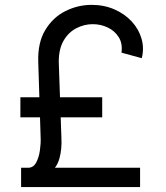

<svg xmlns="http://www.w3.org/2000/svg" viewBox="-20 -757 671 777"><path d="M546.9 0H65.4V-78.1H546.9ZM393.6 -282.2H62.5V-363.3H393.6ZM217.8 -506.8 228.5 -199.2Q231 -154.3 220.7 -116.5Q210.4 -78.6 181.6 -58.6L93.8 -78.1Q115.2 -78.1 126.5 -99.4Q137.7 -120.6 141.6 -149.2Q145.5 -177.7 144.5 -199.2L134.8 -506.8Q132.3 -584.5 163.3 -635.7Q194.3 -687 244.9 -712.2Q295.4 -737.3 350.6 -737.3Q401.4 -737.3 443.1 -719Q484.9 -700.7 513.2 -669.9Q541.5 -639.2 552.7 -600.6Q564 -562 553.7 -521.5L471.7 -543.9Q476.6 -581.1 460.4 -606.7Q444.3 -632.3 415.8 -645.8Q387.2 -659.2 355.5 -659.2Q321.3 -659.2 289.6 -643.1Q257.8 -627 237.8 -593.3Q217.8 -559.6 217.8 -506.8Z"/></svg>

Font: Inter
Style: Regular
Weight: 400
Designer: Rasmus Andersson
Foundry: rsms
Version: Version 4.000;git-8c9346024